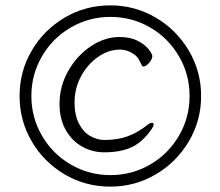

<svg xmlns="http://www.w3.org/2000/svg" viewBox="-20 -679 820 716"><path d="M391 17Q299 17 221.5 -28.5Q144 -74 98.5 -151.5Q53 -229 53 -321Q53 -413 98.5 -490.5Q144 -568 221.5 -613.5Q299 -659 391 -659Q483 -659 560.5 -613.5Q638 -568 684 -490.5Q730 -413 730 -321Q730 -229 684 -151.5Q638 -74 560.5 -28.5Q483 17 391 17ZM392 -26Q472 -26 540 -65.5Q608 -105 647.5 -173Q687 -241 687 -321Q687 -401 647.5 -469Q608 -537 540 -576.5Q472 -616 392 -616Q312 -616 244 -576.5Q176 -537 136.5 -469Q97 -401 97 -321Q97 -241 136.5 -173Q176 -105 244 -65.5Q312 -26 392 -26ZM425 -541Q466 -541 494 -526.5Q522 -512 535 -494.5Q548 -477 548 -470Q548 -458 536 -444.5Q524 -431 515 -431Q512 -431 510 -433Q507 -439 500 -453Q493 -467 482 -475Q456 -494 427 -494Q385 -494 346 -467Q307 -440 282.5 -395Q258 -350 258 -296Q258 -250 274.5 -218Q291 -186 317 -171.5Q343 -157 369 -157Q418 -157 455.5 -170.5Q493 -184 531 -214Q540 -221 546 -221Q553 -221 553 -215Q553 -209 547 -200Q515 -152 474 -131.5Q433 -111 369 -111Q323 -111 285 -133Q247 -155 224.5 -195.5Q202 -236 202 -291Q202 -358 235 -415.5Q268 -473 319.5 -507Q371 -541 425 -541Z"/></svg>

Font: JyunsaiKaai Light
Style: Regular
Weight: 300
Designer: Fontworks Inc.
Version: Version 0.030;April 7, 2024;FontCreator 14.0.0.2901 64-bit